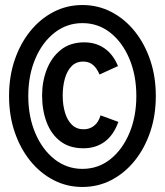

<svg xmlns="http://www.w3.org/2000/svg" viewBox="-20 -732 656 764"><path d="M308 12Q246 12 193 -15.5Q140 -43 100.2 -92.2Q60.5 -141.5 38.2 -207.2Q16 -273 16 -350Q16 -427 38.2 -492.8Q60.5 -558.5 100.2 -607.8Q140 -657 193 -684.5Q246 -712 308 -712Q370 -712 423 -684.5Q476 -657 515.8 -607.8Q555.5 -558.5 577.8 -492.8Q600 -427 600 -350Q600 -273 577.8 -207.2Q555.5 -141.5 515.8 -92.2Q476 -43 423 -15.5Q370 12 308 12ZM308 -60Q370.5 -60 418.8 -98.2Q467 -136.5 494.8 -202.2Q522.5 -268 522.5 -350Q522.5 -432.5 494.8 -498.2Q467 -564 418.8 -602Q370.5 -640 308 -640Q246 -640 197.2 -602Q148.5 -564 120.5 -498.2Q92.5 -432.5 92.5 -350Q92.5 -268 120.5 -202.2Q148.5 -136.5 197.2 -98.2Q246 -60 308 -60ZM312 -142Q256.5 -142 220 -170Q183.5 -198 165.5 -245.8Q147.5 -293.5 147.5 -352Q147.5 -407.5 166.2 -455.8Q185 -504 222.2 -533.8Q259.5 -563.5 315.5 -563.5Q361.5 -563.5 396 -539.5Q430.5 -515.5 449.5 -469L376 -435.5Q366 -460 350.2 -473.5Q334.5 -487 311.5 -487Q282.5 -487 264.5 -468.2Q246.5 -449.5 238 -418.8Q229.5 -388 229.5 -352Q229.5 -314 238.8 -283.5Q248 -253 266.5 -235.2Q285 -217.5 313 -217.5Q336 -217.5 354 -231.2Q372 -245 380 -273L451 -247Q432.5 -195 397 -168.5Q361.5 -142 312 -142Z"/></svg>

Font: Overpass Mono Light SemiBold
Style: Regular
Weight: 600
Monospace: yes
Version: Version 4.000